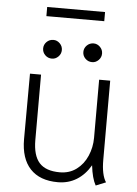

<svg xmlns="http://www.w3.org/2000/svg" viewBox="-56 -846 642 899"><g transform="rotate(5 265.0 -396.5)"><path d="M75 -177 76 -485H128V-178Q128 -105 158.5 -71Q189 -37 255 -37Q300 -37 333 -61.5Q366 -86 383.5 -126.5Q401 -167 401 -212V-485H453V-113Q453 -42 475 -9L428 10Q410 -22 403 -83Q377 -38 338 -14Q299 10 250 10Q165 10 120 -38Q75 -86 75 -177ZM127 -608Q127 -626 140 -639Q153 -652 172 -652Q189 -652 202 -639Q215 -626 215 -608Q215 -590 202 -577Q189 -564 172 -564Q153 -564 140 -577Q127 -590 127 -608ZM316 -608Q316 -626 329 -639Q342 -652 361 -652Q378 -652 391 -639Q404 -626 404 -608Q404 -590 391 -577Q378 -564 361 -564Q342 -564 329 -577Q316 -590 316 -608ZM129 -803H401V-760H129Z"/></g></svg>

Font: Niramit ExtraLight
Style: Regular
Weight: 200
Designer: Katatrad Aksorn Co.,Ltd.
Foundry: Cadson Demak Co.,Ltd.
Version: Version 1.000; ttfautohint (v1.6)